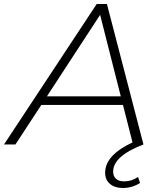

<svg xmlns="http://www.w3.org/2000/svg" viewBox="-67 -720 792 957"><path d="M546 -197H139L10 0H-47L415 -700H466L648 0H596ZM535 -240 432 -646 167 -240ZM457 141Q457 43 627 -24L648 0Q497 58 497 135Q497 159 511.5 171.5Q526 184 552 184Q590 184 621 162L631 192Q592 217 545 217Q505 217 481 196.5Q457 176 457 141Z"/></svg>

Font: Idrija
Style: Italic
Weight: 300
Italic angle: -11.3°
Designer: Julieta Ulanovsky
Foundry: Julieta Ulanovsky
Version: Version 7.200